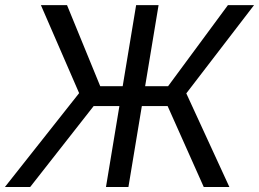

<svg xmlns="http://www.w3.org/2000/svg" viewBox="-44 -748 1037 768"><path d="M590.3 -727.5 469.7 0H379.9L500.5 -727.5ZM-24.4 0 272.5 -375.5 119.6 -727.5H224.1L356.9 -403.3H628.4L867.7 -727.5H972.2L701.2 -374.5L873.5 0H771L626.5 -323.7H330.6L76.7 0Z"/></svg>

Font: Inter 24pt
Style: Italic
Weight: 400
Italic angle: -9.3988°
Designer: Rasmus Andersson
Foundry: rsms
Version: Version 4.001;git-66647c0bb